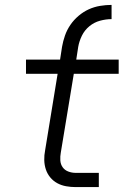

<svg xmlns="http://www.w3.org/2000/svg" viewBox="-20 -763 540 783"><path d="M233 -572Q237 -595 245 -618Q253 -641 267 -661.5Q281 -682 300.5 -698.5Q320 -715 342 -725Q364 -735 388 -739Q412 -743 435 -743V-685Q412 -685 388 -678.5Q364 -672 344.5 -656Q325 -640 314 -617.5Q303 -595 299 -572ZM383 0H289Q269 0 249.5 -3.5Q230 -7 213.5 -16Q197 -25 185 -39.5Q173 -54 167 -72Q161 -90 160.5 -110Q160 -130 164 -150L215 -462H86V-520H225L233 -572H299L291 -520H464V-462H281L228 -141Q225 -125 226 -109Q227 -93 235.5 -81Q244 -69 258.5 -63.5Q273 -58 289 -58H383Z"/></svg>

Font: Iosevka Aile Light Oblique
Style: Regular
Weight: 300
Italic angle: -9°
Designer: Belleve Invis
Foundry: Belleve Invis
Version: Version 31.1.0; ttfautohint (v1.8.4)